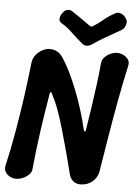

<svg xmlns="http://www.w3.org/2000/svg" viewBox="-79 -932 703 983"><g transform="rotate(5 272.0 -441.0)"><path d="M372 5Q350 5 335 -7Q320 -19 314 -40Q294 -120 278 -178Q262 -236 250 -277Q238 -318 227.5 -348.5Q217 -379 206.5 -402.5Q196 -426 184 -449Q183 -453 179 -452Q175 -451 175 -446Q158 -346 144.5 -251.5Q131 -157 121 -55Q121 -38 108 -24.5Q95 -11 77 -3Q59 5 41 5Q24 5 9 -3Q-6 -11 -14 -24.5Q-22 -38 -19 -55Q2 -146 17.5 -235.5Q33 -325 45.5 -414Q58 -503 68 -594Q71 -617 85 -634.5Q99 -652 118.5 -662Q138 -672 156 -672Q177 -672 195 -662Q213 -652 228 -627Q244 -603 263 -564.5Q282 -526 301 -478.5Q320 -431 336.5 -378.5Q353 -326 365 -274Q367 -266 371 -267Q375 -268 376 -276Q386 -337 394 -392Q402 -447 409.5 -503Q417 -559 423 -622Q424 -639 436.5 -652.5Q449 -666 466.5 -674Q484 -682 501 -682Q519 -682 534.5 -674Q550 -666 558.5 -652.5Q567 -639 563 -622Q543 -531 526 -439.5Q509 -348 494 -256Q479 -164 464 -72Q459 -39 433.5 -17Q408 5 372 5ZM532 -857Q537 -849 535.5 -837.5Q534 -826 527.5 -815.5Q521 -805 510 -799Q467 -775 435 -756.5Q403 -738 368 -714Q354 -705 341 -705Q328 -705 318 -714Q289 -738 261 -765Q233 -792 205 -808Q191 -816 191.5 -830Q192 -844 201 -857L202 -859Q213 -876 228.5 -879Q244 -882 256 -872Q281 -856 303.5 -840Q326 -824 350 -807Q354 -805 357 -805Q360 -805 364 -807Q392 -824 416.5 -845Q441 -866 472 -882Q487 -892 505 -883.5Q523 -875 531 -859Z"/></g></svg>

Font: Winky Sans Medium
Style: Italic
Weight: 500
Italic angle: -8.97852°
Designer: Simon Atzbach
Foundry: typofactur
Version: Version 1.205